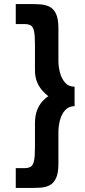

<svg xmlns="http://www.w3.org/2000/svg" viewBox="-20 -778 423 950"><path d="M100 54Q121 54 132.5 46.5Q144 39 148.5 17Q153 -5 153 -49V-167Q153 -207 164 -234Q175 -261 190.5 -277.5Q206 -294 219 -302Q207 -311 191.5 -327.5Q176 -344 164.5 -369.5Q153 -395 153 -431V-558Q153 -602 148.5 -623.5Q144 -645 132.5 -652Q121 -659 100 -659H58V-758H128Q153 -758 178 -756.5Q203 -755 223.5 -745.5Q244 -736 256.5 -711Q269 -686 269 -638V-477Q269 -449 276.5 -419.5Q284 -390 301.5 -369.5Q319 -349 349 -349V-253Q319 -252 301.5 -232Q284 -212 276.5 -182.5Q269 -153 269 -124V32Q269 79 257 104Q245 129 225 139Q205 149 179.5 150.5Q154 152 128 152H58V54Z"/></svg>

Font: Synthetic SemiBold
Style: Regular
Weight: 600
Designer: Santiago Orozco
Foundry: Typemade
Version: Version 2.000; ttfautohint (v1.8.4.7-5d5b)